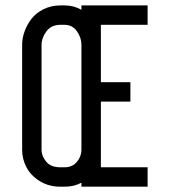

<svg xmlns="http://www.w3.org/2000/svg" viewBox="-20 -704 640 724"><path d="M208 -683.6H223.1Q258.3 -683.6 287.1 -667V-683.6H536.6V-610.4H360.4V-394H471.7V-320.8H360.4V-73.2H536.6V0H287.1V-15.1Q259.3 0 223.1 0H208Q163.6 0 129.6 -21.2Q95.7 -42.5 79.6 -73.5Q63.5 -104.5 63.5 -138.7V-535.2Q63.5 -559.6 72.5 -585Q81.5 -610.4 98.6 -632.8Q115.7 -655.3 144.5 -669.4Q173.3 -683.6 208 -683.6ZM136.7 -535.2V-138.7Q136.7 -115.7 154.1 -94.5Q171.4 -73.2 208 -73.2H223.1Q253.4 -73.2 270.3 -94Q287.1 -114.7 287.1 -138.7V-535.2Q287.1 -562 270 -586.2Q252.9 -610.4 223.1 -610.4H208Q173.3 -610.4 155 -585.7Q136.7 -561 136.7 -535.2Z"/></svg>

Font: Anka/Coder
Style: Regular
Weight: 400
Monospace: yes
Version: Version 001.100